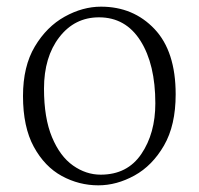

<svg xmlns="http://www.w3.org/2000/svg" viewBox="-20 -542 598 576"><path d="M275 14Q217 14 165.5 -14Q114 -42 81.5 -101.5Q49 -161 49 -254Q49 -343 84.5 -402.5Q120 -462 174 -492Q228 -522 283 -522Q380 -522 443.5 -455Q507 -388 507 -259Q507 -166 472 -105.5Q437 -45 383.5 -15.5Q330 14 275 14ZM282 -18Q362 -18 404 -80Q446 -142 446 -232Q446 -349 401.5 -419.5Q357 -490 277 -490Q204 -490 158 -430.5Q112 -371 112 -276Q112 -188 136 -130.5Q160 -73 199 -45.5Q238 -18 282 -18Z"/></svg>

Font: Minh Nguyen ExtraLight
Style: Regular
Weight: 250
Designer: Ryoko NISHIZUKA 西塚涼子 (kana & ideographs); Frank Grießhammer (Latin, Greek & Cyrillic); Wenlong ZHANG 张文龙 (bopomofo); San
Foundry: Adobe
Version: Version 1.100;July 7, 2023;FontCreator 14.0.0.2814 64-bit